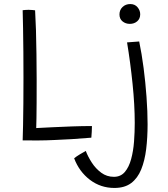

<svg xmlns="http://www.w3.org/2000/svg" viewBox="-20 -697 832 949"><path d="M92 -3Q93 -30.5 94 -78.5Q95 -126.5 95.5 -187.2Q96 -248 96 -312.5Q96 -377 95.5 -440.2Q95 -503.5 94 -557.2Q93 -611 92 -646.5Q96.5 -647 105 -647.8Q113.5 -648.5 121.5 -648.5Q130.5 -648.5 140.2 -647.5Q150 -646.5 153.5 -646Q156 -603.5 157.8 -547.5Q159.5 -491.5 160.2 -429.2Q161 -367 161.2 -305.2Q161.5 -243.5 161 -190.5Q160.5 -100.5 159 -64Q190.5 -65.5 237.5 -68Q284.5 -70.5 336.5 -72.2Q388.5 -74 434.5 -74Q434 -62 433.5 -45.2Q433 -28.5 431.5 -16.5Q378 -12 333.2 -9.2Q288.5 -6.5 249 -5Q208.5 -3 170.5 -2.8Q132.5 -2.5 92 -3ZM624 -677Q646.5 -677 659.8 -661.2Q673 -645.5 673 -626.5Q673 -604.5 658.2 -591.8Q643.5 -579 621.5 -579Q601 -579 585.8 -591.2Q570.5 -603.5 570.5 -625.5Q570.5 -648 585.8 -662.5Q601 -677 624 -677ZM709.5 -83Q709.5 -17 702.5 40Q695.5 97 678 140.2Q660.5 183.5 628.5 207.8Q596.5 232 545.5 232Q477.5 232 424.5 191.8Q371.5 151.5 346.5 85.5Q357 76.5 374.5 66Q392 55.5 404 49Q414.5 77 433.8 106.8Q453 136.5 480.5 156.8Q508 177 543 177Q576.5 177 597 153Q617.5 129 628.2 89.2Q639 49.5 642.5 2.8Q646 -44 646 -89.5Q646 -178 635.2 -282.8Q624.5 -387.5 608 -487.5L668 -492Q680.5 -432 689.8 -361Q699 -290 704.2 -218Q709.5 -146 709.5 -83Z"/></svg>

Font: Grandstander ExtraLight
Style: Regular
Weight: 200
Designer: Tyler Finck
Foundry: Etcetera Type Co
Version: Version 1.200; ttfautohint (v1.8.3)